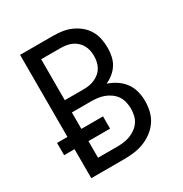

<svg xmlns="http://www.w3.org/2000/svg" viewBox="-171 -863 942 991"><g transform="rotate(-30 300.0 -367.5)"><path d="M88 0V-173H26V-246H88V-735H285Q312 -735 339 -731Q366 -727 391 -716Q416 -705 437.5 -687.5Q459 -670 473 -646.5Q487 -623 492.5 -596Q498 -569 498 -541Q498 -517 493 -492Q488 -467 475 -446Q462 -425 442.5 -409Q423 -393 400 -383Q428 -374 453 -357.5Q478 -341 495.5 -317.5Q513 -294 520.5 -265Q528 -236 528 -207Q528 -177 521 -147Q514 -117 497 -92Q480 -67 455.5 -48.5Q431 -30 403 -19Q375 -8 345 -4Q315 0 285 0ZM171 -417H285Q302 -417 318.5 -420Q335 -423 350.5 -430Q366 -437 379 -448Q392 -459 400.5 -474Q409 -489 412.5 -506Q416 -523 416 -540Q416 -557 412.5 -573.5Q409 -590 400.5 -605Q392 -620 379 -631.5Q366 -643 350.5 -649.5Q335 -656 318.5 -658.5Q302 -661 285 -661H171ZM285 -74Q305 -74 324.5 -76.5Q344 -79 362.5 -86Q381 -93 397.5 -105Q414 -117 425 -133Q436 -149 440.5 -169Q445 -189 445 -209Q445 -228 440.5 -248Q436 -268 425 -284.5Q414 -301 397.5 -313Q381 -325 362.5 -332Q344 -339 324.5 -341.5Q305 -344 285 -344H171V-246H300V-173H171V-74Z"/></g></svg>

Font: Iosevka Meiseki Sans
Style: Regular
Weight: 400
Monospace: yes
Designer: Belleve Invis
Foundry: Belleve Invis
Version: Version 11.2.6; ttfautohint (v1.8.4)